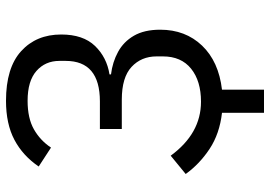

<svg xmlns="http://www.w3.org/2000/svg" viewBox="-150 -600 900 640"><g transform="rotate(-90 300.0 -280.0)"><path d="M244 10Q174 2 123.5 -31.5Q73 -65 40 -111L101 -161Q175 -60 281 -60Q350 -60 391 -93Q432 -126 432 -187V-208Q432 -259 397 -291.5Q362 -324 288 -324H190V-397H282Q417 -397 417 -511V-532Q417 -579 383.5 -608.5Q350 -638 284 -638Q226 -638 189 -617Q152 -596 128 -560L65 -601Q101 -654 154 -682Q207 -710 284 -710Q394 -710 449.5 -659.5Q505 -609 505 -526Q505 -453 467 -413.5Q429 -374 372 -365V-360Q413 -355 447 -336.5Q481 -318 501 -283.5Q521 -249 521 -196Q521 -112 468 -56.5Q415 -1 321 10V150H244Z"/></g></svg>

Font: Lilex Nerd Font
Style: Regular
Weight: 400
Designer: Mike Abbink, Paul van der Laan, Pieter van Rosmalen, Mikhael Khrustik
Foundry: Mikhael Khrustik
Version: Version 2.400; ttfautohint (v1.8.4.7-5d5b);Nerd Fonts 3.3.0